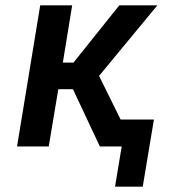

<svg xmlns="http://www.w3.org/2000/svg" viewBox="-20 -550 640 721"><path d="M412 151 437 0H355L254 -215H199L163 0H44L131 -530H251L216 -315H256L428 -530H571L352 -265L433 -101H558L516 151Z"/></svg>

Font: Iosevka Curly Extended Oblique
Style: Bold
Weight: 700
Width: 7
Italic angle: -9°
Monospace: yes
Designer: Belleve Invis
Foundry: Belleve Invis
Version: Version 11.1.0; ttfautohint (v1.8.3)